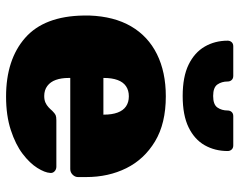

<svg xmlns="http://www.w3.org/2000/svg" viewBox="-100 -698 808 649"><g transform="rotate(90 304.5 -374.0)"><path d="M307 10Q182 10 108.5 -54.5Q35 -119 33 -252Q33 -256 33 -262.5Q33 -269 33 -272Q36 -355 69.5 -412.5Q103 -470 163.5 -500Q224 -530 306 -530Q398 -530 458.5 -493.5Q519 -457 549 -396.5Q579 -336 579 -261V-233Q579 -223 571 -215Q563 -207 552 -207H244Q244 -207 244 -205Q244 -203 244 -201Q244 -177 250.5 -158.5Q257 -140 271 -129.5Q285 -119 305 -119Q318 -119 327 -123Q336 -127 343 -133.5Q350 -140 355 -146Q364 -155 369.5 -157.5Q375 -160 387 -160H544Q553 -160 559.5 -154Q566 -148 565 -139Q564 -121 548 -95.5Q532 -70 500.5 -46Q469 -22 420 -6Q371 10 307 10ZM244 -319H368V-321Q368 -348 361 -367Q354 -386 340 -395.5Q326 -405 306 -405Q286 -405 272 -395.5Q258 -386 251 -367Q244 -348 244 -321ZM305 -587Q240 -587 199 -607Q158 -627 138 -661.5Q118 -696 118 -739Q118 -747 123 -752.5Q128 -758 137 -758H237Q246 -758 251 -752.5Q256 -747 256 -739Q256 -719 266 -704.5Q276 -690 305 -690Q334 -690 344 -704.5Q354 -719 354 -739Q354 -747 359 -752.5Q364 -758 373 -758H472Q481 -758 486 -752.5Q491 -747 491 -739Q491 -696 471.5 -661.5Q452 -627 411 -607Q370 -587 305 -587Z"/></g></svg>

Font: Rubik Light ExtraBold
Style: Regular
Weight: 800
Version: Version 2.104